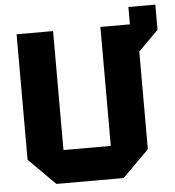

<svg xmlns="http://www.w3.org/2000/svg" viewBox="-54 -830 803 881"><g transform="rotate(-5 347.0 -390.0)"><path d="M48 -122V-700H216V-152H434V-700H570V-780H694V-664L602 -572V-122L480 0H170Z"/></g></svg>

Font: Tektur
Style: Bold
Weight: 700
Designer: Adam Jagosz
Foundry: Adam Jagosz
Version: Version 1.005;gftools[0.9.30]